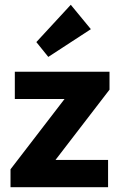

<svg xmlns="http://www.w3.org/2000/svg" viewBox="-20 -783 506 803"><path d="M24 -75V0H432V-114H212L438 -408V-483H42V-369H250ZM132 -607 182 -545 360 -661 276 -763Z"/></svg>

Font: MV Cash SemiBold
Style: Regular
Weight: 600
Designer: Rodrigo Fuenzalida
Foundry: fragTYPE
Version: Version 1.100;Glyphs 3.1.2 (3151)